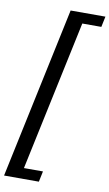

<svg xmlns="http://www.w3.org/2000/svg" viewBox="-155 -802 629 1103"><g transform="rotate(10 159.5 -250.0)"><path d="M168 188 155 250H-48L164 -750H367L354 -688H243L57 188Z"/></g></svg>

Font: Lobster Two
Style: Bold Italic
Weight: 700
Designer: Pablo Impallari
Foundry: Pablo Impallari. www.impallari.com
Version: Version 2.000